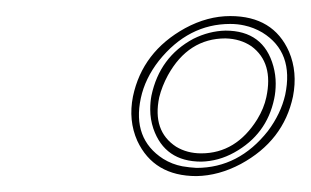

<svg xmlns="http://www.w3.org/2000/svg" viewBox="-20 -645 387 239"><path d="M145.5 -524.9Q157.2 -580.6 210.4 -609.9Q238.3 -625 266.6 -625Q320.3 -625 339.8 -580.6Q350.6 -555.2 344.7 -524.9Q333 -469.7 279.8 -440.9Q252.4 -426.3 224.6 -425.8Q171.4 -425.8 150.9 -469.7Q139.6 -495.1 145.5 -524.9ZM311.5 -523.9Q320.8 -566.9 293 -587.4Q279.3 -596.7 260.7 -597.2Q214.4 -597.2 189 -551.3Q181.6 -537.6 178.2 -523.9Q169.4 -481.9 199.2 -462.4Q212.9 -454.1 230.5 -454.1Q273.9 -454.1 300.3 -496.6Q308.6 -510.3 311.5 -523.9ZM155.3 -522.9Q144.5 -472.2 183.1 -447.3Q194.3 -440.4 207 -438Q215.8 -436.5 224.6 -436Q277.3 -436 313.5 -481.9Q329.6 -503.4 335 -526.9Q346.2 -580.1 306.6 -604.5Q295.9 -610.8 284.2 -613.3Q275.9 -615.2 266.6 -615.2Q214.4 -615.2 177.7 -569.3Q160.6 -547.4 155.3 -522.9ZM321.3 -522Q312 -477.5 271.5 -455.1Q252 -444.3 230.5 -443.8Q185.1 -443.8 170.9 -484.9Q167 -496.6 167 -508.8Q167 -518.1 168.5 -525.9Q178.7 -574.2 220.7 -596.7Q240.2 -606.4 260.7 -606.9Q308.1 -606.9 320.3 -562.5Q323.2 -551.8 323.2 -541Q323.2 -530.8 321.3 -522Z"/></svg>

Font: Linux Biolinum Outline O
Style: Italic
Weight: 400
Italic angle: -12°
Designer: Philipp H. Poll
Foundry: Philipp H. Poll
Version: Version 0.6.2